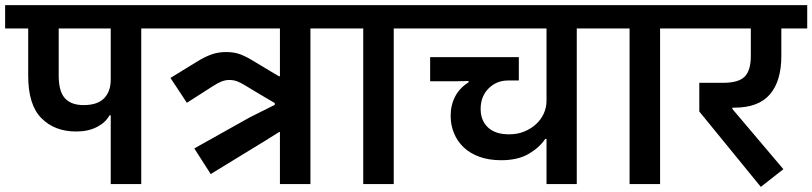

<svg xmlns="http://www.w3.org/2000/svg" viewBox="-40 -718 3169 749"><path d="M392 -268H387Q372 -240 338 -222.5Q304 -205 257 -205Q173 -205 121.5 -257Q70 -309 70 -422V-607H-20V-698H633V-607H511V0H392ZM189 -423Q189 -361 213.5 -334.5Q238 -308 286 -308Q340 -308 366 -334.5Q392 -361 392 -408V-607H189Z M718 -139 934 -260 1032 -309V-316L974 -350L916 -385Q898 -396 884.5 -401Q871 -406 854 -406Q839 -406 824 -400Q809 -394 789 -381L689 -317L625 -414L726 -476Q758 -496 784.5 -505.5Q811 -515 842 -515Q874 -515 897.5 -506Q921 -497 947 -481L1017 -439L1049 -420L1052 -421V-607H593V-698H1294V-607H1171V0H1052V-203H1049L993 -168L782 -39Z M1377 -607H1254V-698H1619V-607H1496V0H1377Z M2092 -176H2087Q2064 -142 2022 -117.5Q1980 -93 1915 -93Q1867 -93 1830 -106.5Q1793 -120 1768.5 -143.5Q1744 -167 1731 -198.5Q1718 -230 1718 -266Q1718 -308 1735.5 -341.5Q1753 -375 1788 -397V-402L1741 -401H1638V-495H1984V-404H1942Q1897 -404 1866 -373Q1835 -342 1835 -293Q1835 -248 1863.5 -221Q1892 -194 1946 -194Q1979 -194 2005.5 -205Q2032 -216 2051.5 -234Q2071 -252 2081.5 -275.5Q2092 -299 2092 -325V-607H1579V-698H2333V-607H2210V0H2092Z M2416 -607H2293V-698H2658V-607H2535V0H2416Z M2688 -283V-395H2782Q2841 -395 2865 -419Q2889 -443 2889 -500V-607H2618V-698H3109V-607H3008V-499Q3008 -402 2963.5 -350Q2919 -298 2825 -298H2817V-293L3016 -58L2928 11Z"/></svg>

Font: IBM Plex Sans Devanagari SemiBold
Style: Regular
Weight: 600
Designer: Mike Abbink, Paul van der Laan, Pieter van Rosmalen, Erin McLaughlin
Foundry: Bold Monday
Version: Version 1.1